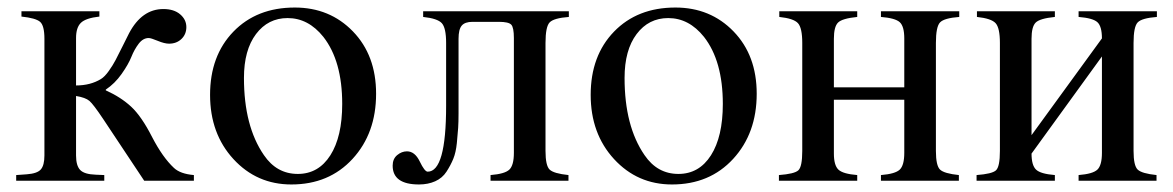

<svg xmlns="http://www.w3.org/2000/svg" viewBox="-20 -480 3116 510"><path d="M495 0H363L254 -164Q228 -203 217.5 -212Q207 -221 182 -225V-67Q182 -40 193 -28.5Q204 -17 234 -16L257 -15V0H23V-15L51 -17Q79 -19 88.5 -30Q98 -41 98 -67V-377Q98 -412 86.5 -422Q75 -432 37 -436V-450H244V-436Q208 -432 195 -419.5Q182 -407 182 -379V-253Q220 -253 248 -270Q258 -276 269 -291.5Q280 -307 287 -320.5Q294 -334 306 -358Q318 -382 323 -392Q357 -456 414 -456Q442 -456 458.5 -442Q475 -428 475 -408Q475 -389 462 -376.5Q449 -364 429 -364Q417 -364 399 -371.5Q381 -379 375 -379Q360 -379 348.5 -364Q337 -349 329 -329Q321 -309 303 -283.5Q285 -258 261 -242V-240Q301 -222 328.5 -196.5Q356 -171 384 -116Q412 -62 442 -34Q459 -18 495 -15Z M979 -231Q979 -126 916.5 -58Q854 10 754 10Q662 10 600 -57.5Q538 -125 538 -228Q538 -332 600 -396Q662 -460 763 -460Q856 -460 917.5 -396.5Q979 -333 979 -231ZM889 -204Q889 -318 839 -382Q799 -432 744 -432Q692 -432 660 -389.5Q628 -347 628 -273Q628 -145 681 -68Q715 -18 771 -18Q826 -18 857.5 -67.5Q889 -117 889 -204Z M1491 -450V-435Q1451 -432 1440 -420.5Q1429 -409 1429 -366V-79Q1429 -40 1440 -29.5Q1451 -19 1490 -15V0H1283V-15Q1321 -18 1333 -29.5Q1345 -41 1345 -74V-379Q1345 -407 1338 -414.5Q1331 -422 1305 -422H1235Q1215 -422 1206.5 -412Q1198 -402 1198 -377V-179Q1198 -156 1197 -140.5Q1196 -125 1193.5 -100Q1191 -75 1184 -58Q1177 -41 1166 -24Q1155 -7 1136 1.5Q1117 10 1093 10Q1023 10 1023 -40Q1023 -58 1035 -68Q1047 -78 1061 -78Q1082 -78 1095 -51Q1108 -24 1116 -24Q1165 -24 1165 -199V-366Q1165 -406 1153.5 -418.5Q1142 -431 1104 -435V-450Z M1990 -231Q1990 -126 1927.5 -58Q1865 10 1765 10Q1673 10 1611 -57.5Q1549 -125 1549 -228Q1549 -332 1611 -396Q1673 -460 1774 -460Q1867 -460 1928.5 -396.5Q1990 -333 1990 -231ZM1900 -204Q1900 -318 1850 -382Q1810 -432 1755 -432Q1703 -432 1671 -389.5Q1639 -347 1639 -273Q1639 -145 1692 -68Q1726 -18 1782 -18Q1837 -18 1868.5 -67.5Q1900 -117 1900 -204Z M2528 -450V-435Q2488 -432 2477 -420.5Q2466 -409 2466 -366V-79Q2466 -40 2477 -29.5Q2488 -19 2527 -15V0H2320V-15Q2358 -18 2370 -29.5Q2382 -41 2382 -74V-215H2195V-72Q2195 -41 2207 -29.5Q2219 -18 2257 -15V0H2049V-15Q2090 -18 2100.5 -27.5Q2111 -37 2111 -79V-366Q2111 -406 2099.5 -418.5Q2088 -431 2050 -435V-450H2257V-435Q2217 -431 2206 -420Q2195 -409 2195 -377V-248H2382V-378Q2382 -410 2370 -421Q2358 -432 2320 -435V-450Z M3053 -450V-435Q3013 -432 3002 -420.5Q2991 -409 2991 -366V-79Q2991 -40 3002 -29.5Q3013 -19 3052 -15V0H2845V-15Q2883 -18 2895 -29.5Q2907 -41 2907 -74V-330L2720 -72Q2720 -41 2732 -29.5Q2744 -18 2782 -15V0H2574V-15Q2615 -18 2625.5 -27.5Q2636 -37 2636 -79V-366Q2636 -406 2624.5 -418.5Q2613 -431 2575 -435V-450H2782V-435Q2742 -431 2731 -420Q2720 -409 2720 -377V-121L2907 -378Q2907 -410 2895 -421Q2883 -432 2845 -435V-450Z"/></svg>

Font: STIX
Style: Regular
Weight: 400
Designer: MicroPress Inc., with final additions and corrections provided by Coen Hoffman, Elsevier (retired)
Version: Version 1.1.1